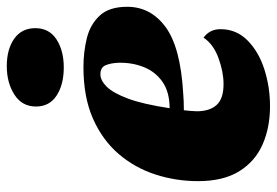

<svg xmlns="http://www.w3.org/2000/svg" viewBox="-145 -651 816 566"><g transform="rotate(-90 263.0 -368.0)"><path d="M233 20Q170 20 120 -2Q70 -24 41 -71Q12 -118 12 -192Q12 -257 31.5 -317.5Q51 -378 92 -426Q133 -474 196.5 -502Q260 -530 348 -530Q393 -530 433.5 -520Q474 -510 500 -482Q526 -454 526 -401Q526 -332 466.5 -288Q407 -244 272 -236Q260 -235 247.5 -234.5Q235 -234 221 -234Q220 -225 219 -214.5Q218 -204 218 -196Q218 -158 236.5 -137.5Q255 -117 298 -117Q334 -117 375 -132Q416 -147 435 -176Q460 -158 460 -126Q460 -79 426.5 -46Q393 -13 341 3.5Q289 20 233 20ZM227 -276Q274 -276 304 -296.5Q334 -317 348 -351.5Q362 -386 361 -427Q360 -450 353.5 -465Q347 -480 327 -480Q309 -480 290.5 -461.5Q272 -443 255.5 -399Q239 -355 227 -276ZM347 -588Q297 -588 264.5 -609Q232 -630 232 -670Q232 -711 267 -733.5Q302 -756 351 -756Q401 -756 432 -734Q463 -712 463 -672Q463 -631 430 -609.5Q397 -588 347 -588Z"/></g></svg>

Font: Sansita Swashed Black
Style: Regular
Weight: 900
Designer: Pablo Cosgaya
Foundry: Omnibus-Type
Version: Version 1.003; ttfautohint (v1.8.3)